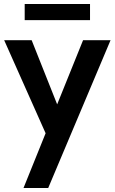

<svg xmlns="http://www.w3.org/2000/svg" viewBox="-20 -702 577 964"><path d="M98 242 209 -33 1 -500H139L267 -178L397 -500H535L222 242ZM104 -601V-682H432V-601Z"/></svg>

Font: Cabin Resolve
Style: Bold-Resolve
Weight: 700
Designer: Pablo Impallari
Foundry: Pablo Impallari. http://www.impallari.com Igino Marini. http://www.ikern.com
Version: Version 3.001